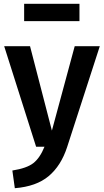

<svg xmlns="http://www.w3.org/2000/svg" viewBox="-20 -772 546 1010"><path d="M398 -661H107V-752H398ZM505 -529 333 2Q301 100 236 154.5Q171 209 58 218L45 125Q121 113 155.5 86Q190 59 214 0H170L2 -529H138L253 -85L373 -529Z"/></svg>

Font: FiraGO Medium
Style: Regular
Weight: 500
Designer: bBox Type
Foundry: bBox Type GmbH
Version: Version 1.001;PS 001.001;hotconv 1.0.88;makeotf.lib2.5.64775